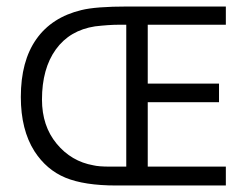

<svg xmlns="http://www.w3.org/2000/svg" viewBox="-20 -570 765 590"><path d="M674 -494H434V-313H653V-256H434V-58H674V0H337Q239 0 181 -24Q123 -48 86 -105Q44 -171 44 -272Q44 -382 91.5 -449.5Q139 -517 230 -539Q274 -550 372 -550H674ZM267 -62Q283 -58 318 -58H368V-494H346Q315 -494 272 -489Q194 -477 151.5 -418Q109 -359 109 -264Q109 -183 154 -128.5Q199 -74 267 -62Z"/></svg>

Font: Cambay Devanagari
Style: Regular
Weight: 400
Designer: Pooja Saxena
Foundry: Pooja Saxena
Version: Version 1.180;PS 001.180;hotconv 1.0.70;makeotf.lib2.5.58329